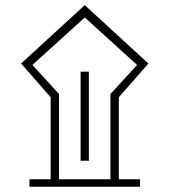

<svg xmlns="http://www.w3.org/2000/svg" viewBox="-20 -709 644 729"><path d="M172.4 -28.3V-339.8L60.1 -467.8L301.8 -689.5L543.5 -467.8L431.2 -339.8V-28.3H511.7V0H91.8V-28.3ZM399.4 -352.1 500.5 -462.4 301.8 -642.6 103 -462.4 204.1 -352.1V-28.3H399.4ZM317.4 -437V-98.6H286.1V-437Z"/></svg>

Font: Estedad-FD Light
Style: Regular
Weight: 300
Designer: Amin Abedi
Version: Version 7.3